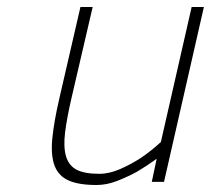

<svg xmlns="http://www.w3.org/2000/svg" viewBox="-20 -520 603 549"><path d="M563 -500 449 0H414L428 -66Q399 -45 370 -28Q344 -14 314.5 -2.5Q285 9 256 9Q205 9 176 -4Q147 -17 136 -46.5Q125 -76 129.5 -123.5Q134 -171 150 -240L210 -500H245L185 -242Q171 -182 166 -140.5Q161 -99 169 -72.5Q177 -46 199.5 -34.5Q222 -23 264 -23Q293 -23 324.5 -37Q356 -51 382 -68Q412 -88 440 -114L528 -500Z"/></svg>

Font: Panefresco 1wt
Style: Italic
Weight: 250
Version: Version 1.000